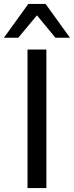

<svg xmlns="http://www.w3.org/2000/svg" viewBox="-47 -957 376 977"><path d="M93 0V-705H189V0ZM-27 -765 97 -937H185L309 -765H235L141 -879L46 -765Z"/></svg>

Font: Nunito Sans 12pt ExtraLight 10pt Medium
Style: Regular
Weight: 500
Version: Version 3.101;gftools[0.9.27]